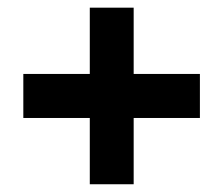

<svg xmlns="http://www.w3.org/2000/svg" viewBox="-20 -599 579 498"><path d="M498.5 -293H326.7V-121.1H212.9V-293H40.5V-407.2H212.9V-579.1H326.7V-407.2H498.5Z"/></svg>

Font: Audiowide
Style: Regular
Weight: 400
Designer: Astigmatic (AOETI)
Foundry: Astigmatic (AOETI)
Version: Version 1.002